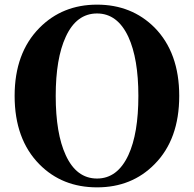

<svg xmlns="http://www.w3.org/2000/svg" viewBox="-20 -787 835 827"><path d="M263 -119Q309 -18 398 -18Q486 -18 533 -119Q576 -212 576 -374Q576 -534 533 -628Q486 -729 398 -729Q309 -729 263 -628Q220 -535 220 -374Q220 -212 263 -119ZM646 -668Q752 -560 752 -374Q752 -187 646 -80Q548 20 398 20Q248 20 150 -79Q43 -187 43 -374Q43 -559 150 -667Q249 -767 398 -767Q547 -767 646 -668Z"/></svg>

Font: Source Han Serif CN Heavy
Style: Regular
Weight: 900
Designer: Ryoko NISHIZUKA  (kana & ideographs); Frank Grießhammer (Latin, Greek & Cyrillic); Wenlong ZHANG  (bopomofo); Sandoll Co
Foundry: Adobe Systems Incorporated
Version: Version 1.000;PS 1;hotconv 16.6.53;makeotf.lib2.5.65590